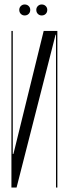

<svg xmlns="http://www.w3.org/2000/svg" viewBox="-20 -837 307 857"><path d="M236 -699V0H230V-682H228L54 0H31V-699H37V-150H40L175 -699ZM66 -793Q66 -803 73 -810Q80 -817 90 -817Q101 -817 108 -810Q115 -803 115 -793Q115 -782 108 -775Q101 -768 90 -768Q80 -768 73 -775Q66 -782 66 -793ZM142 -793Q142 -803 149 -810Q156 -817 166 -817Q177 -817 184 -810Q191 -803 191 -793Q191 -782 184 -775Q177 -768 166 -768Q156 -768 149 -775Q142 -782 142 -793Z"/></svg>

Font: Moniqa Cond Display
Style: Regular
Weight: 400
Width: 3
Designer: Rajesh Rajput
Foundry: Rajesh Rajput
Version: Version 1.000